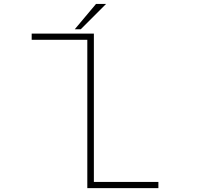

<svg xmlns="http://www.w3.org/2000/svg" viewBox="-20 -974 1090 994"><path d="M367 -822.5 477 -953.5H529L398 -822.5ZM466 -32H800V0H432V-768H144V-800H466Z"/></svg>

Font: League Mono Extended Thin
Style: Regular
Weight: 100
Width: 9
Designer: Tyler Finck
Foundry: The League of Moveable Type / Tyler Finck
Version: Version 2.210